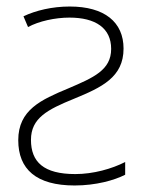

<svg xmlns="http://www.w3.org/2000/svg" viewBox="-20 -559 449 589"><path d="M194 -539C140 -539 90 -527 52 -509L66 -476C99 -494 149 -505 193 -505C273 -505 321 -473 321 -409C321 -344 267 -321 190 -288C106 -253 36 -222 36 -129C36 -40 91 10 209 10C274 10 331 -6 364 -23V-62C323 -41 266 -25 211 -25C114 -25 75 -62 75 -130C75 -197 126 -223 207 -256C292 -291 359 -322 359 -410C359 -491 301 -539 194 -539Z"/></svg>

Font: Noto Sans SemiCondensed ExtraLight
Style: Regular
Weight: 200
Width: 4
Designer: Monotype Design Team
Foundry: Monotype Imaging Inc.
Version: Version 2.013